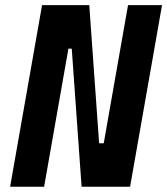

<svg xmlns="http://www.w3.org/2000/svg" viewBox="-20 -713 639 733"><path d="M291.5 0 253.9 -527.3H241.2L148.4 0H18.6L140.6 -693.4H320.8L358.4 -166H376L468.8 -693.4H598.6L476.6 0Z"/></svg>

Font: CaskaydiaCove NFP
Style: Bold Italic
Weight: 700
Italic angle: -10°
Designer: Aaron Bell
Foundry: Saja Typeworks
Version: Version 2111.001; VTT 6.35;Nerd Fonts 3.1.1